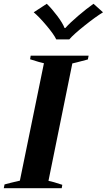

<svg xmlns="http://www.w3.org/2000/svg" viewBox="-37 -994 564 1014"><path d="M141 -929 210 -974Q237 -948 265.5 -910Q294 -872 304 -846H308Q331 -872 376 -910.5Q421 -949 457 -974L507 -929Q469 -906 410 -859Q351 -812 329 -786H260Q248 -812 208.5 -859Q169 -906 141 -929ZM-13 -20Q16 -28 68 -40L195 -660Q178 -663 122 -681L125 -700H431L427 -680Q418 -677 370 -665L345 -659L219 -39Q241 -35 292 -18L289 0H-17Z"/></svg>

Font: Trirong
Style: Bold Italic
Weight: 700
Italic angle: -12°
Designer: Katatrad Team
Foundry: CadsonDemak
Version: Version 1.001